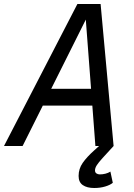

<svg xmlns="http://www.w3.org/2000/svg" viewBox="-50 -730 670 960"><path d="M-30 0 337 -710H453L518 0H427L379 -632L63 0ZM122 -202 170 -286H440L452 -202ZM421 210Q385 210 364 195.5Q343 181 343 150Q343 114 363.5 84.5Q384 55 421 22L465 -18L518 0L463 60Q443 82 434 96Q425 110 425 122Q425 132 432 137Q439 142 449 142Q463 142 477 138.5Q491 135 502 128L514 184Q501 195 476 202.5Q451 210 421 210Z"/></svg>

Font: Geist Mono
Style: Italic
Weight: 400
Italic angle: -12°
Monospace: yes
Designer: Basement.studio, Andrés Briganti, Mateo Zaragoza
Foundry: Basement.studio, Vercel, Andrés Briganti, Guido Ferreyra, Mateo Zaragoza
Version: Version 1.500